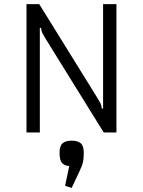

<svg xmlns="http://www.w3.org/2000/svg" viewBox="-20 -645 696 935"><path d="M109 0V-625H171L450 -175Q465 -150 469.5 -141.5Q474 -133 476 -116H482V-625H547V0H485L206 -450Q191 -475 186.5 -483.5Q182 -492 180 -509H174V0ZM329 270 297 260 317 164Q294 162 282 148.5Q270 135 270 99Q270 66 284.5 53Q299 40 329 40Q359 40 373.5 53Q388 66 388 99Q388 139 379 161.5Q370 184 356 213Z"/></svg>

Font: Changa ExtraLight
Style: Regular
Weight: 250
Designer: Eduardo Rodriguez Tunni
Foundry: Eduardo Rodriguez Tunni
Version: Version 3.002; ttfautohint (v1.8.2)